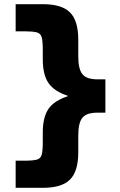

<svg xmlns="http://www.w3.org/2000/svg" viewBox="-20 -790 573 920"><path d="M185 110H55V-20H95Q137 -20 156 -25Q175 -30 180 -49Q185 -68 185 -110V-155Q185 -229 212.5 -268.5Q240 -308 305 -329V-331Q240 -352 212.5 -392Q185 -432 185 -505V-550Q185 -592 180 -611Q175 -630 156 -635Q137 -640 95 -640H55V-770H185Q276 -770 315.5 -730.5Q355 -691 355 -600V-520Q355 -459 375 -434.5Q395 -410 445 -410H485V-250H445Q395 -250 375 -226Q355 -202 355 -140V-60Q355 31 315.5 70.5Q276 110 185 110Z"/></svg>

Font: M PLUS 2 Thin Black
Style: Regular
Weight: 900
Version: Version 1.001